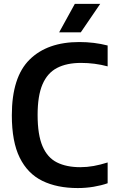

<svg xmlns="http://www.w3.org/2000/svg" viewBox="-20 -968 598 998"><path d="M384 9.5Q276.5 9.5 200 -28Q123.5 -65.5 82.5 -148.5Q41.5 -231.5 41.5 -368.5Q41.5 -567 133.8 -658.2Q226 -749.5 392.5 -749.5Q469.5 -749.5 539.5 -731.5V-623Q472.5 -641 401 -641Q327 -641 276.8 -615Q226.5 -589 201 -529.8Q175.5 -470.5 175.5 -370.5Q175.5 -267.5 201 -208Q226.5 -148.5 276 -123.8Q325.5 -99 397.5 -99Q432 -99 466.8 -105.2Q501.5 -111.5 539.5 -123.5V-15.5Q507 -4 466.5 2.8Q426 9.5 384 9.5ZM287.5 -800 369 -948H501L400 -800Z"/></svg>

Font: Encode Sans SemiCondensed SemiCondensed SemiBold
Style: Regular
Weight: 600
Width: 4
Designer: Multiple Designers
Foundry: Impallari Type
Version: Version 3.000; ttfautohint (v1.8.3) -l 8 -r 50 -G 200 -x 14 